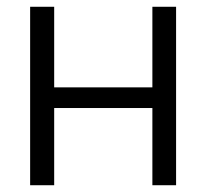

<svg xmlns="http://www.w3.org/2000/svg" viewBox="-20 -547 609 567"><path d="M69 0V-527H140V-289H430V-527H500V0H430V-228H140V0Z"/></svg>

Font: Onest Light
Style: Regular
Weight: 300
Designer: Dmitri Voloshin, Andrey Kudryavtsev
Foundry: Dmitri Voloshin, Andrey Kudryavtsev
Version: Version 1.000;gftools[0.9.33]